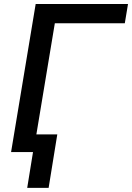

<svg xmlns="http://www.w3.org/2000/svg" viewBox="-20 -747 649 943"><path d="M608.7 -727.3 593 -632.8H249.3L144.2 0H34.4L155.2 -727.3ZM261.4 -87 218.8 175.8H113.6L156.2 -87Z"/></svg>

Font: Inter UI Medium
Style: Italic
Weight: 500
Italic angle: 9.39999°
Designer: Rasmus Andersson
Foundry: rsms
Version: 3.2;8d6f07862